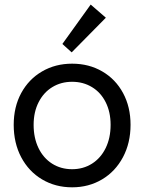

<svg xmlns="http://www.w3.org/2000/svg" viewBox="-20 -800 622 828"><path d="M39.1 -261.7Q39.1 -338.9 71.5 -398.7Q104 -458.5 161.4 -491.9Q218.8 -525.4 291 -525.4Q363.8 -525.4 421.1 -491.9Q478.5 -458.5 510.7 -398.7Q543 -338.9 543 -261.7Q543 -183.6 510.3 -122.1Q477.5 -60.5 420.2 -26.4Q362.8 7.8 291 7.8Q218.8 7.8 161.4 -26.4Q104 -60.5 71.5 -121.8Q39.1 -183.1 39.1 -261.7ZM457 -261.7Q457 -316.9 435.8 -359.1Q414.6 -401.4 376.7 -424.3Q338.9 -447.3 291 -447.3Q243.2 -447.3 205.6 -424.3Q168 -401.4 146.5 -359.1Q125 -316.9 125 -261.7Q125 -205.1 146 -161.6Q167 -118.2 204.8 -94.2Q242.7 -70.3 291 -70.3Q338.9 -70.3 376.7 -94.2Q414.6 -118.2 435.8 -161.6Q457 -205.1 457 -261.7ZM249 -610.4 371.1 -780.3 436.5 -723.6 289.1 -574.2Z"/></svg>

Font: Reddit Sans Fudge
Style: Regular
Weight: 400
Designer: Stephen Hutchings
Foundry: Reddit
Version: Version 1.011